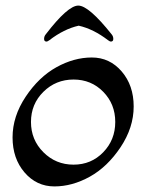

<svg xmlns="http://www.w3.org/2000/svg" viewBox="-20 -662 524 688"><path d="M135.5 -333Q91 -289 91 -225Q91 -161 135.5 -116.5Q180 -72 243.5 -72Q307 -72 350 -116.5Q393 -161 393 -225Q393 -289 350 -333Q307 -377 243.5 -377Q180 -377 135.5 -333ZM175 6Q111 6 68 -44Q25 -94 25 -169.5Q25 -245 72 -315.5Q119 -386 182 -421Q245 -456 309 -456Q373 -456 416 -406Q459 -356 459 -280.5Q459 -205 412 -134.5Q365 -64 302 -29Q239 6 175 6ZM380 -539Q386 -532 386 -522.5Q386 -513 377 -513Q374 -513 367 -518Q315 -558 262 -570Q209 -558 157 -518Q150 -513 147 -513Q138 -513 138 -522.5Q138 -532 144 -539Q223 -642 260.5 -642Q298 -642 380 -539Z"/></svg>

Font: Macondo Swash Caps
Style: Regular
Weight: 400
Designer: John Vargas Beltran
Foundry: John Vargas Beltran
Version: Version 2.001